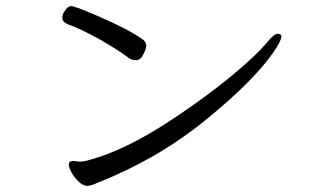

<svg xmlns="http://www.w3.org/2000/svg" viewBox="-20 -638 1040 625"><path d="M217 -114 239 -112Q253 -112 270 -117Q389 -149 538.5 -248Q688 -347 788 -438Q831 -477 851.5 -502.5Q872 -528 884 -528Q896 -528 896 -519Q896 -505 868 -465Q803 -372 647 -245.5Q491 -119 295 -42Q276 -33 263.5 -33Q251 -33 237 -46Q223 -59 213.5 -75.5Q204 -92 204 -103Q204 -114 217 -114ZM188 -598Q199 -618 212 -618Q225 -618 310.5 -580.5Q396 -543 440 -513Q456 -503 456 -491Q456 -479 446.5 -460.5Q437 -442 423 -442Q409 -442 398 -450Q373 -470 308 -508Q241 -545 203 -558Q183 -566 183 -579Q183 -592 188 -598Z"/></svg>

Font: LXGW WenKai Mono Lite
Style: Regular
Weight: 400
Monospace: yes
Designer: LXGW / Fontworks Inc.
Foundry: LXGW / Fontworks Inc.
Version: Version 1.520; June 14, 2025